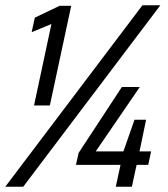

<svg xmlns="http://www.w3.org/2000/svg" viewBox="-35 -708 637 728"><path d="M94 -308 160 -617 85 -586 97 -641 191 -686H235L154 -308ZM-15 0 505 -688H573L53 0ZM404 0 422 -83H253L263 -128L427 -378H495L328 -134H433L475 -254H519L494 -134H538L527 -83H483L465 0Z"/></svg>

Font: Saira Semi Condensed
Style: Italic
Weight: 400
Width: 4
Italic angle: -12°
Designer: Hector Gatti with collaboration of the Omnibus-Type team
Foundry: Omnibus-Type
Version: Version 1.001; ttfautohint (v1.8)